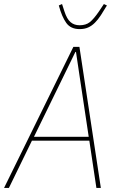

<svg xmlns="http://www.w3.org/2000/svg" viewBox="-37 -930 594 950"><path d="M440 0 405 -234H121L7 0H-17L326 -698H356L462 0ZM357 -552 339 -673H336L277 -552L131 -253H402ZM357 -786Q313 -786 291 -816.5Q269 -847 254 -903L270 -910L282 -873Q294 -836 312 -820.5Q330 -805 357 -805Q388 -805 407.5 -820.5Q427 -836 453 -874L477 -910L492 -903Q476 -876 462 -854.5Q448 -833 432.5 -817.5Q417 -802 399 -794Q381 -786 357 -786Z"/></svg>

Font: IBM Plex Sans Cond Thin
Style: Italic
Weight: 100
Width: 3
Italic angle: -11°
Designer: Mike Abbink, Paul van der Laan, Pieter van Rosmalen
Foundry: Bold Monday
Version: Version 1.3